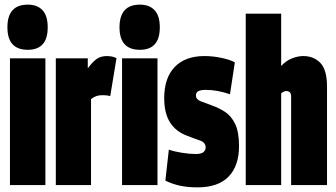

<svg xmlns="http://www.w3.org/2000/svg" viewBox="-20 -799 1452 829"><path d="M100 -584Q12 -584 12 -681Q12 -779 100 -779Q141 -779 163.5 -755Q186 -731 186 -681Q186 -584 100 -584ZM23 0V-547H176V0Z M359 -547V-504Q380 -532 397.5 -544.5Q415 -557 443 -557Q450 -557 460 -555.5Q470 -554 483 -548L456 -384Q446 -387 436 -387.5Q426 -388 421 -388Q408 -388 397 -384.5Q386 -381 373 -371V0H221V-547Z M584 -584Q496 -584 496 -681Q496 -779 584 -779Q625 -779 647.5 -755Q670 -731 670 -681Q670 -584 584 -584ZM507 0V-547H660V0Z M694 -19 709 -153Q730 -145 764.5 -139.5Q799 -134 825 -134Q848 -134 858 -142Q868 -150 868 -162Q868 -184 843 -192.5Q818 -201 785 -214Q738 -232 713.5 -271.5Q689 -311 689 -375Q689 -463 734.5 -510Q780 -557 863 -557Q898 -557 934.5 -549.5Q971 -542 994 -530L973 -392Q918 -411 868 -411Q849 -411 837.5 -406Q826 -401 826 -387Q826 -370 846 -362Q866 -354 897 -343Q925 -333 951.5 -316Q978 -299 995 -264.5Q1012 -230 1012 -168Q1012 -83 967 -36.5Q922 10 833 10Q791 10 758 3Q725 -4 694 -19Z M1041 0V-740H1194V-514Q1215 -537 1241 -547Q1267 -557 1289 -557Q1335 -557 1363.5 -527Q1392 -497 1392 -425V0H1237V-382Q1237 -396 1231 -401Q1225 -406 1218 -406Q1205 -406 1194 -396V0Z"/></svg>

Font: Georama ExtraCondensed ExtraBold
Style: Regular
Weight: 800
Width: 2
Designer: Jean-Baptiste Levee
Foundry: Production Type
Version: Version 1.000